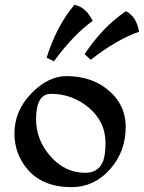

<svg xmlns="http://www.w3.org/2000/svg" viewBox="-20 -770 598 798"><path d="M277.3 7.8Q155.3 7.8 91.8 -69.3Q40 -132.3 40 -215.8Q40 -308.6 109.6 -381.1Q179.2 -453.6 256.8 -453.6Q352.5 -453.6 419.4 -403.8Q502.4 -341.3 502.4 -242.2Q502.4 -139.6 436.8 -65.9Q371.1 7.8 277.3 7.8ZM335 -51.8Q387.2 -51.8 406.7 -96.2Q418.5 -122.6 418.5 -176.3Q418.5 -263.2 350.1 -321.5Q281.7 -379.9 191.9 -379.9Q129.9 -379.9 129.9 -274.4Q129.9 -190.4 187 -123.5Q248 -51.8 335 -51.8ZM204.1 -515.1 173.8 -530.3Q214.4 -660.6 289.1 -750Q337.4 -740.7 365.2 -683.1Q285.6 -626.5 204.1 -515.1ZM356.9 -521.5 331.5 -544.9Q406.7 -658.2 503.4 -723.6Q547.4 -701.2 558.1 -638.2Q465.8 -606 356.9 -521.5Z"/></svg>

Font: Balgruf
Style: Regular
Weight: 500
Designer: Paul James MIller
Foundry: High-Logic / Made with FontCreator
Version: Version 1.201;March 28, 2021;FontCreator 13.0.0.2683 64-bit